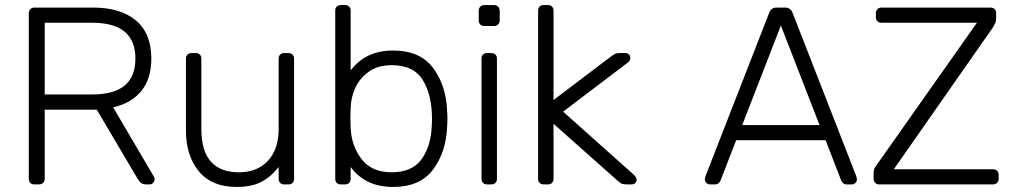

<svg xmlns="http://www.w3.org/2000/svg" viewBox="-20 -730 4015 760"><path d="M116 0Q106 0 100 -6Q94 -12 94 -22V-677Q94 -687 100 -693.5Q106 -700 116 -700H349Q457 -700 518 -649Q579 -598 579 -498Q579 -419 540 -370.5Q501 -322 428 -305L589 -31Q592 -25 592 -20Q592 -12 586 -6Q580 0 572 0H560Q545 0 537.5 -6.5Q530 -13 522 -27L363 -296H157V-22Q157 -12 150.5 -6Q144 0 134 0ZM344 -356Q431 -356 473.5 -391.5Q516 -427 516 -498Q516 -569 473.5 -604.5Q431 -640 344 -640H157V-356Z M916 10Q818 10 767 -52Q716 -114 716 -214V-498Q716 -508 722 -514Q728 -520 738 -520H755Q765 -520 771 -514Q777 -508 777 -498V-219Q777 -48 926 -48Q998 -48 1040.5 -93.5Q1083 -139 1083 -219V-498Q1083 -508 1089 -514Q1095 -520 1105 -520H1122Q1132 -520 1138 -514Q1144 -508 1144 -498V-22Q1144 -12 1138 -6Q1132 0 1122 0H1105Q1095 0 1089 -6Q1083 -12 1083 -22V-69Q1053 -30 1014.5 -10Q976 10 916 10Z M1536 10Q1426 10 1368 -69V-22Q1368 -12 1362 -6Q1356 0 1346 0H1329Q1319 0 1313 -6Q1307 -12 1307 -22V-688Q1307 -698 1313 -704Q1319 -710 1329 -710H1346Q1356 -710 1362 -704Q1368 -698 1368 -688V-451Q1427 -530 1536 -530Q1644 -530 1695.5 -459.5Q1747 -389 1750 -288Q1751 -278 1751 -260Q1751 -242 1750 -232Q1747 -131 1695.5 -60.5Q1644 10 1536 10ZM1530 -48Q1611 -48 1648.5 -99.5Q1686 -151 1689 -232Q1690 -242 1690 -260Q1690 -353 1654 -412.5Q1618 -472 1530 -472Q1477 -472 1441 -447Q1405 -422 1387 -383.5Q1369 -345 1368 -302L1367 -263L1368 -224Q1371 -153 1411 -100.5Q1451 -48 1530 -48Z M1897 -627Q1887 -627 1881 -633Q1875 -639 1875 -649V-687Q1875 -697 1881 -703.5Q1887 -710 1897 -710H1935Q1945 -710 1951.5 -703.5Q1958 -697 1958 -687V-649Q1958 -639 1951.5 -633Q1945 -627 1935 -627ZM1908 0Q1898 0 1892 -6Q1886 -12 1886 -22V-498Q1886 -508 1892 -514Q1898 -520 1908 -520H1925Q1935 -520 1941 -514Q1947 -508 1947 -498V-22Q1947 -12 1941 -6Q1935 0 1925 0Z M2132 0Q2122 0 2116 -6Q2110 -12 2110 -22V-688Q2110 -698 2116 -704Q2122 -710 2132 -710H2149Q2159 -710 2165 -704Q2171 -698 2171 -688V-334L2394 -503Q2410 -515 2416 -517.5Q2422 -520 2436 -520H2455Q2464 -520 2469.5 -514.5Q2475 -509 2475 -500Q2475 -489 2462 -480L2209 -288L2487 -40Q2500 -28 2500 -20Q2500 -11 2494.5 -5.5Q2489 0 2480 0H2464Q2449 0 2442 -2.5Q2435 -5 2422 -17L2171 -240V-22Q2171 -12 2165 -6Q2159 0 2149 0Z M2790 0Q2782 0 2776 -6Q2770 -12 2770 -20L2772 -31L3025 -680Q3033 -700 3054 -700H3088Q3109 -700 3117 -680L3370 -31L3372 -20Q3372 -12 3366 -6Q3360 0 3352 0H3332Q3323 0 3317.5 -5Q3312 -10 3310 -15L3248 -175H2894L2832 -15Q2830 -10 2824.5 -5Q2819 0 2810 0ZM2918 -235H3224L3071 -629Z M3460 0Q3450 0 3444 -6.5Q3438 -13 3438 -23V-43Q3438 -60 3445 -70Q3452 -80 3453 -81L3847 -640H3469Q3459 -640 3453 -646Q3447 -652 3447 -662V-677Q3447 -687 3453 -693.5Q3459 -700 3469 -700H3900Q3911 -700 3917 -694Q3923 -688 3923 -677V-657Q3923 -646 3919.5 -638.5Q3916 -631 3910 -621L3518 -60H3910Q3921 -60 3927 -54Q3933 -48 3933 -37V-22Q3933 -12 3926.5 -6Q3920 0 3910 0Z"/></svg>

Font: Rubik AZ
Style: Regular
Weight: 300
Designer: Hubert and Fischer
Foundry: Hubert & Fischer
Version: Version 2.000